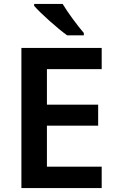

<svg xmlns="http://www.w3.org/2000/svg" viewBox="-20 -958 593 978"><path d="M299 -938H154V-928C187 -890 273 -813 322 -778H407V-790C375 -827 326 -893 299 -938ZM498 0V-109H219V-318H480V-425H219V-606H498V-714H89V0Z"/></svg>

Font: Noto Sans Lao SemiBold
Style: Regular
Weight: 600
Designer: Monotype Design Team
Foundry: Monotype Imaging Inc.
Version: Version 2.003